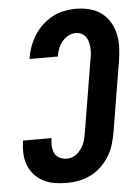

<svg xmlns="http://www.w3.org/2000/svg" viewBox="-53 -785 607 835"><g transform="rotate(-5 250.0 -367.5)"><path d="M206 8Q179 8 153.5 4Q128 0 105.5 -11Q83 -22 66 -40Q49 -58 39.5 -81Q30 -104 28 -130Q26 -156 30 -182L31 -192H155V-187Q152 -171 153.5 -154.5Q155 -138 162 -124.5Q169 -111 183.5 -104Q198 -97 215 -97Q227 -97 239 -101.5Q251 -106 260.5 -114.5Q270 -123 277.5 -134Q285 -145 290 -156.5Q295 -168 297.5 -180Q300 -192 302 -204L354 -518Q357 -531 358 -544.5Q359 -558 358 -570.5Q357 -583 353.5 -595.5Q350 -608 343 -617.5Q336 -627 324.5 -632.5Q313 -638 300 -638Q283 -638 267 -629.5Q251 -621 240 -607Q229 -593 222.5 -576.5Q216 -560 214 -543H90V-544Q94 -570 103 -595Q112 -620 126.5 -643.5Q141 -667 161.5 -686.5Q182 -706 206 -719Q230 -732 256.5 -737.5Q283 -743 309 -743Q339 -743 367.5 -736Q396 -729 418.5 -713Q441 -697 456 -672.5Q471 -648 477.5 -620Q484 -592 483 -561.5Q482 -531 477 -501L425 -187Q420 -161 412 -136Q404 -111 389 -87.5Q374 -64 353.5 -45Q333 -26 308.5 -14Q284 -2 257.5 3Q231 8 206 8Z"/></g></svg>

Font: Iosevka Term Curly XBd Obl
Style: Regular
Weight: 800
Italic angle: -9°
Designer: Belleve Invis
Foundry: Belleve Invis
Version: Version 32.3.0